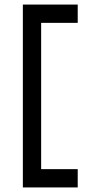

<svg xmlns="http://www.w3.org/2000/svg" viewBox="-20 -820 420 840"><path d="M80 0H320V-80H160V-720H320V-800H80Z"/></svg>

Font: Gauge
Style: Regular
Weight: 400
Designer: Daniel Pimley
Foundry: Daniel Pimley
Version: Version 1.004;PS 001.001;hotconv 1.0.56